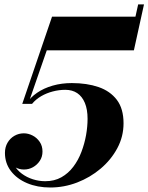

<svg xmlns="http://www.w3.org/2000/svg" viewBox="-20 -824 660 854"><path d="M79 -362 211.5 -750H582.5L594.5 -804.5H620.5L575.5 -600H188L105.5 -362ZM203.5 10Q146.5 10 100.8 -9.2Q55 -28.5 28.5 -63.2Q2 -98 2 -144Q2 -169.5 13.5 -189.2Q25 -209 44.2 -220Q63.5 -231 86 -231Q106 -231 125 -221.2Q144 -211.5 156.5 -193.2Q169 -175 169 -150Q169 -126.5 157 -108.5Q145 -90.5 126.5 -80.2Q108 -70 86.5 -70Q65.5 -70 46.2 -80.8Q27 -91.5 15 -108.5Q3 -125.5 3 -144H29Q29 -114.5 42.2 -91Q55.5 -67.5 77.5 -51.2Q99.5 -35 126.5 -26.5Q153.5 -18 181 -18Q222 -18 253 -35.5Q284 -53 306.2 -82.5Q328.5 -112 342.2 -148.5Q356 -185 362.8 -223Q369.5 -261 369.5 -295.5Q369.5 -337.5 357.5 -366.2Q345.5 -395 323.5 -409.8Q301.5 -424.5 270.5 -424.5Q242.5 -424.5 214.8 -417.2Q187 -410 163.2 -396.2Q139.5 -382.5 122.5 -362H96.5Q114.5 -390.5 144.8 -411.2Q175 -432 214.5 -443.2Q254 -454.5 299.5 -454.5Q366.5 -454.5 418.2 -436.8Q470 -419 499.8 -379.8Q529.5 -340.5 529.5 -275.5Q529.5 -216.5 501.8 -164.8Q474 -113 427.5 -73.8Q381 -34.5 323 -12.2Q265 10 203.5 10Z"/></svg>

Font: Bodoni Moda 9pt
Style: Bold Italic
Weight: 700
Italic angle: -13°
Designer: Owen Earl
Foundry: indestructible type
Version: Version 2.004